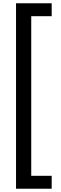

<svg xmlns="http://www.w3.org/2000/svg" viewBox="-20 -793 375 1174"><path d="M296 361H78V-773H296V-694H171V282H296Z"/></svg>

Font: Noto Sans Telugu Condensed Medium
Style: Regular
Weight: 500
Width: 3
Designer: Jelle Bosma - Monotype Design Team
Foundry: Monotype Imaging Inc.
Version: Version 2.005; ttfautohint (v1.8.4.7-5d5b)